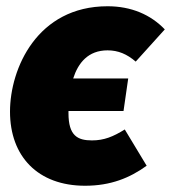

<svg xmlns="http://www.w3.org/2000/svg" viewBox="-20 -574 547 614"><path d="M274 -125C228 -125 199 -140 199 -212V-219H375L390 -323H214C230 -373 262 -413 324 -413C358 -413 386 -401 414 -377L507 -480C462 -527 400 -554 324 -554C99 -554 12 -355 12 -217C12 -74 101 20 252 20C334 20 395 -5 449 -44L379 -160C342 -137 313 -125 274 -125Z"/></svg>

Font: Fira Sans Heavy
Style: Italic
Weight: 900
Italic angle: -8°
Designer: bBox Type GmbH & Carrois Corporate GbR & Edenspiekermann AG
Foundry: bBox Type GmbH & Carrois Corporate GbR & Edenspiekermann AG
Version: Version 4.301;PS 004.301;hotconv 1.0.88;makeotf.lib2.5.64775